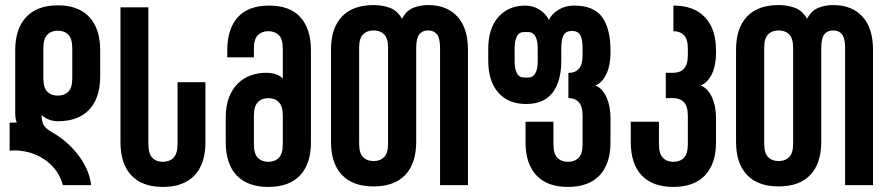

<svg xmlns="http://www.w3.org/2000/svg" viewBox="-20 -730 3502 757"><path d="M151 -422Q151 -384 166.5 -368.5Q182 -353 208 -353Q234 -353 249.5 -368.5Q265 -384 265 -422V-539Q265 -577 249.5 -593Q234 -609 208 -609Q182 -609 166.5 -593Q151 -577 151 -539ZM208 -252Q189 -252 173 -258.5Q157 -265 144 -276V-274Q144 -258 150 -241.5Q156 -225 185 -209L186 -208Q220 -189 247.5 -163.5Q275 -138 294.5 -110.5Q314 -83 325.5 -54.5Q337 -26 339 0H228Q217 -40 193 -67.5Q169 -95 139.5 -111Q110 -127 78 -133Q57 -137 37 -137Q27 -137 18 -136V-246Q25 -247 32 -247H46Q40 -263 40 -284V-532Q40 -617 83.5 -663Q127 -709 208 -709Q289 -709 332 -663Q375 -617 375 -532V-429Q375 -344 332 -298Q289 -252 208 -252Z M680 -406H790V-169Q790 -84 747 -38.5Q704 7 622 7Q541 7 498 -38.5Q455 -84 455 -169V-701H565V-162Q565 -124 580.5 -108Q596 -92 622 -92Q648 -92 664 -108Q680 -124 680 -162Z M1095 -273Q1095 -311 1079.5 -327Q1064 -343 1038 -343Q1012 -343 996.5 -327Q981 -311 981 -273V-162Q981 -124 996.5 -108Q1012 -92 1038 -92Q1064 -92 1079.5 -108Q1095 -124 1095 -162ZM1041 -708Q1123 -708 1164.5 -662Q1206 -616 1206 -531V-169Q1206 -84 1163 -38.5Q1120 7 1038 7Q956 7 913 -38.5Q870 -84 870 -169V-266Q870 -314 883.5 -347.5Q897 -381 919 -402Q941 -423 969.5 -433Q998 -443 1028 -443Q1074 -443 1095 -420V-538Q1095 -576 1079.5 -591.5Q1064 -607 1038 -607Q1012 -607 996.5 -591.5Q981 -576 981 -538V-504H876V-531Q876 -616 917.5 -662Q959 -708 1041 -708Z M1510 -541Q1510 -579 1494.5 -594.5Q1479 -610 1453 -610Q1427 -610 1411.5 -594.5Q1396 -579 1396 -541V-164Q1396 -126 1411.5 -110.5Q1427 -95 1453 -95Q1479 -95 1494.5 -110.5Q1510 -126 1510 -164ZM1668 -710Q1742 -710 1783.5 -664.5Q1825 -619 1825 -534V0H1715V-541Q1715 -579 1703 -594.5Q1691 -610 1668 -610Q1645 -610 1633 -594.5Q1621 -579 1621 -541V-171Q1621 -86 1578 -40.5Q1535 5 1453 5Q1371 5 1328 -40.5Q1285 -86 1285 -171V-534Q1285 -619 1328 -664.5Q1371 -710 1453 -710Q1488 -710 1517.5 -699Q1547 -688 1565 -656Q1582 -688 1609 -699Q1636 -710 1668 -710Z M2100 -537Q2100 -562 2095.5 -575.5Q2091 -589 2084 -595.5Q2077 -602 2069 -603Q2061 -604 2054 -604Q2047 -604 2039 -603Q2031 -602 2024.5 -595.5Q2018 -589 2013.5 -575.5Q2009 -562 2009 -537V-491Q2009 -466 2013.5 -452.5Q2018 -439 2024.5 -432.5Q2031 -426 2039 -425Q2047 -424 2054 -424Q2061 -424 2069 -425Q2077 -426 2084 -432.5Q2091 -439 2095.5 -452.5Q2100 -466 2100 -491ZM2387 -520Q2387 -500 2383.5 -479.5Q2380 -459 2372.5 -442Q2365 -425 2354 -412Q2343 -399 2327 -393Q2343 -387 2354 -374Q2365 -361 2372.5 -343.5Q2380 -326 2383.5 -306Q2387 -286 2387 -266V-169Q2387 -84 2344 -38.5Q2301 7 2219 7Q2138 7 2095 -38.5Q2052 -84 2052 -169V-250H2162V-162Q2162 -124 2177.5 -108Q2193 -92 2219 -92Q2246 -92 2261.5 -108Q2277 -124 2277 -162V-273Q2277 -311 2262 -327Q2247 -343 2226 -343H2221V-443H2226Q2248 -443 2262.5 -459Q2277 -475 2277 -513V-538Q2277 -576 2267.5 -592Q2258 -608 2235 -608Q2212 -608 2202.5 -592Q2193 -576 2193 -538V-491Q2193 -410 2159 -365Q2125 -320 2054 -320Q1984 -320 1944.5 -365Q1905 -410 1905 -491V-537Q1905 -618 1945 -663Q1985 -708 2051 -708Q2083 -708 2108.5 -691Q2134 -674 2144 -651Q2154 -674 2181 -691Q2208 -708 2243 -708Q2322 -708 2354.5 -662Q2387 -616 2387 -531Z M2803 -520Q2803 -500 2799.5 -479.5Q2796 -459 2788.5 -442Q2781 -425 2769.5 -412Q2758 -399 2742 -393Q2758 -387 2769.5 -374Q2781 -361 2788.5 -343.5Q2796 -326 2799.5 -306Q2803 -286 2803 -266V-169Q2803 -84 2759.5 -38.5Q2716 7 2635 7Q2553 7 2510 -38.5Q2467 -84 2467 -169V-250H2578V-162Q2578 -124 2593.5 -108Q2609 -92 2635 -92Q2661 -92 2676.5 -108Q2692 -124 2692 -162V-273Q2692 -311 2676.5 -327Q2661 -343 2635 -343H2605V-443H2635Q2661 -443 2676.5 -459Q2692 -475 2692 -513V-538Q2692 -576 2676.5 -591.5Q2661 -607 2635 -607V-708Q2716 -708 2759.5 -662Q2803 -616 2803 -531Z M3107 -541Q3107 -579 3091.5 -594.5Q3076 -610 3050 -610Q3024 -610 3008.5 -594.5Q2993 -579 2993 -541V-164Q2993 -126 3008.5 -110.5Q3024 -95 3050 -95Q3076 -95 3091.5 -110.5Q3107 -126 3107 -164ZM3265 -710Q3339 -710 3380.5 -664.5Q3422 -619 3422 -534V0H3312V-541Q3312 -579 3300 -594.5Q3288 -610 3265 -610Q3242 -610 3230 -594.5Q3218 -579 3218 -541V-171Q3218 -86 3175 -40.5Q3132 5 3050 5Q2968 5 2925 -40.5Q2882 -86 2882 -171V-534Q2882 -619 2925 -664.5Q2968 -710 3050 -710Q3085 -710 3114.5 -699Q3144 -688 3162 -656Q3179 -688 3206 -699Q3233 -710 3265 -710Z"/></svg>

Font: Bebas Neue Bold
Style: Regular
Weight: 700
Designer: Ryoichi Tsunekawa & LGV (GE)
Foundry: Free Software Foundation, Inc.
Version: Version 1.003 August 13, 2016